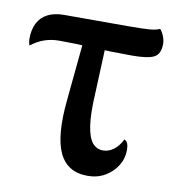

<svg xmlns="http://www.w3.org/2000/svg" viewBox="-67 -585 596 659"><g transform="rotate(10 231.5 -256.0)"><path d="M281 14Q210 14 182 -45.5Q154 -105 167 -232L189 -459H266L258 -269Q254 -199 260 -158Q266 -117 280.5 -99Q295 -81 318 -81Q338 -81 355.5 -94.5Q373 -108 384 -131Q392 -128 395.5 -119Q399 -110 399 -97Q399 -67 383.5 -42Q368 -17 341.5 -1.5Q315 14 281 14ZM7 -392Q3 -403 3 -416Q3 -447 14.5 -469.5Q26 -492 49 -504Q72 -516 106 -516H329Q381 -516 404 -518Q427 -520 439 -526Q446 -519 452 -504.5Q458 -490 458 -477Q458 -442 437 -430.5Q416 -419 360 -419Q284 -419 222 -422.5Q160 -426 106 -426Q78 -426 54.5 -418Q31 -410 7 -392Z"/></g></svg>

Font: Arima Thin SemiBold
Style: Regular
Weight: 600
Version: Version 1.100